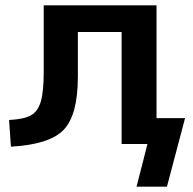

<svg xmlns="http://www.w3.org/2000/svg" viewBox="-20 -540 723 720"><path d="M567 -97H674L606 160H492L533 0H506H436V-420H272V-253Q272 -109 219 -53.5Q166 2 21 10L14 -90Q70 -93 96 -107.5Q122 -122 133 -159Q144 -196 144 -272V-520H567Z"/></svg>

Font: M PLUS 1p
Style: Bold
Weight: 700
Version: Version 1.062